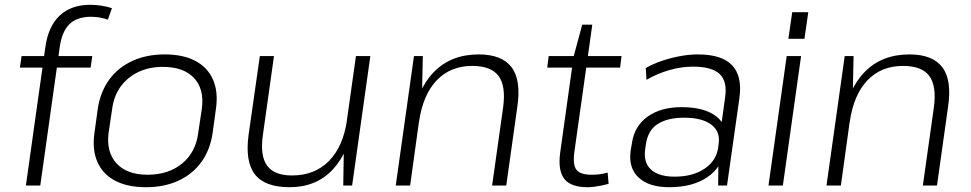

<svg xmlns="http://www.w3.org/2000/svg" viewBox="-20 -774 4049 801"><path d="M169 -576Q181 -664 229 -709Q277 -754 357 -754Q378 -754 402 -750.5Q426 -747 447 -740L430 -692Q413 -698 395.5 -701Q378 -704 360 -704Q301 -704 269.5 -673Q238 -642 229 -576L148 0H88ZM70 -540H365L358 -492H63Z M589 7Q512 7 460.5 -20Q409 -47 386.5 -98Q364 -149 374 -219L388 -321Q399 -391 435.5 -441.5Q472 -492 531.5 -519.5Q591 -547 667 -547Q744 -547 795 -520Q846 -493 868.5 -442Q891 -391 881 -321L867 -219Q857 -149 820 -98Q783 -47 724 -20Q665 7 589 7ZM596 -45Q683 -45 740 -92Q797 -139 807 -220L822 -320Q833 -402 789.5 -448.5Q746 -495 659 -495Q602 -495 557 -473.5Q512 -452 483.5 -413Q455 -374 448 -320L433 -220Q423 -139 466.5 -92Q510 -45 596 -45Z M1077 -213Q1064 -125 1094 -83.5Q1124 -42 1198 -42Q1293 -42 1352.5 -102.5Q1412 -163 1428 -275L1467 -337L1458 -276Q1437 -140 1368 -66.5Q1299 7 1188 7Q1085 7 1043.5 -46.5Q1002 -100 1017 -211L1064 -540H1123ZM1449 0H1412L1415 -186L1465 -540H1525Z M2079 -326Q2091 -415 2060 -457Q2029 -499 1950 -499Q1859 -499 1801.5 -438.5Q1744 -378 1728 -265L1689 -203L1698 -264Q1719 -401 1790.5 -474Q1862 -547 1977 -547Q2074 -547 2114.5 -493Q2155 -439 2138 -327L2092 0H2033ZM1707 -540H1744L1740 -354L1691 0H1631Z M2431 7Q2361 7 2334 -28Q2307 -63 2317 -137L2373 -538L2409 -671H2451L2376 -139Q2369 -86 2385 -65.5Q2401 -45 2449 -45Q2466 -45 2482 -47Q2498 -49 2515 -54L2519 -7Q2505 -3 2490 0Q2475 3 2460 5Q2445 7 2431 7ZM2269 -540H2573L2567 -492H2263Z M2978 -172 3005 -367Q3015 -434 2982.5 -465Q2950 -496 2871 -496Q2822 -496 2772 -481.5Q2722 -467 2677 -441L2674 -490Q2703 -507 2739.5 -519.5Q2776 -532 2815.5 -539.5Q2855 -547 2891 -547Q2991 -547 3034 -502Q3077 -457 3065 -367L3013 0H2976ZM2772 7Q2687 7 2644 -33.5Q2601 -74 2611 -145L2616 -175Q2626 -247 2681 -287Q2736 -327 2824 -327Q2918 -327 2967.5 -289Q3017 -251 3007 -180L3002 -148Q2992 -76 2930.5 -34.5Q2869 7 2772 7ZM2794 -37Q2870 -37 2919 -70Q2968 -103 2976 -157L2978 -173Q2986 -225 2947.5 -254Q2909 -283 2834 -283Q2765 -283 2723.5 -256.5Q2682 -230 2674 -168L2672 -154Q2663 -97 2695.5 -67Q2728 -37 2794 -37Z M3322 -540 3246 0H3186L3262 -540ZM3352 -723 3336 -612H3269L3285 -723Z M3876 -326Q3888 -415 3857 -457Q3826 -499 3747 -499Q3656 -499 3598.5 -438.5Q3541 -378 3525 -265L3486 -203L3495 -264Q3516 -401 3587.5 -474Q3659 -547 3774 -547Q3871 -547 3911.5 -493Q3952 -439 3935 -327L3889 0H3830ZM3504 -540H3541L3537 -354L3488 0H3428Z"/></svg>

Font: Pathway Extreme 28pt ExtraLight
Style: Italic
Weight: 250
Italic angle: -8°
Designer: Eduardo Rodriguez Tunni
Foundry: Eduardo Rodriguez Tunni
Version: Version 1.001;gftools[0.9.26]